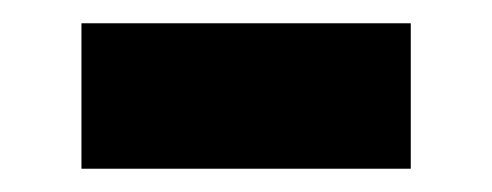

<svg xmlns="http://www.w3.org/2000/svg" viewBox="-20 -372 423 165"><path d="M50 -227H333V-352H50Z"/></svg>

Font: Noto Sans CJK JP Black
Style: Regular
Weight: 900
Designer: Ryoko NISHIZUKA (kana & ideographs); Paul D. Hunt (Latin, Greek & Cyrillic); Wenlong ZHANG (bopomofo); Sandoll Communica
Foundry: Adobe Systems Incorporated
Version: Version 1.004;PS 1.004;hotconv 1.0.82;makeotf.lib2.5.63406